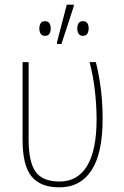

<svg xmlns="http://www.w3.org/2000/svg" viewBox="-20 -795 531 825"><path d="M235 10Q154 10 115.5 -37Q77 -84 77 -194V-528H103V-196Q103 -99 133 -57Q163 -15 236 -15Q314 -15 354.5 -82.5Q395 -150 395 -282Q395 -340 388 -403Q381 -466 365 -528H392Q407 -466 414 -407.5Q421 -349 421 -285Q421 -136 373 -63Q325 10 235 10ZM225 -606V-614L267 -775H297V-768L244 -606ZM173 -641Q160 -641 154.5 -650.5Q149 -660 149 -673Q149 -685 154.5 -694.5Q160 -704 173 -704Q187 -704 192.5 -694.5Q198 -685 198 -673Q198 -659 192.5 -650Q187 -641 173 -641ZM336 -641Q323 -641 317.5 -650.5Q312 -660 312 -673Q312 -685 317.5 -694.5Q323 -704 336 -704Q350 -704 355.5 -695Q361 -686 361 -673Q361 -660 355.5 -650.5Q350 -641 336 -641Z"/></svg>

Font: Noto Sans SemiCondensed Thin
Style: Regular
Weight: 100
Width: 4
Designer: Monotype Design Team
Foundry: Monotype Imaging Inc.
Version: Version 2.013; ttfautohint (v1.8.4.7-5d5b)